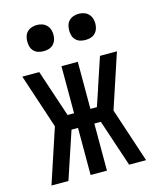

<svg xmlns="http://www.w3.org/2000/svg" viewBox="-111 -810 722 886"><g transform="rotate(-15 250.0 -366.5)"><path d="M24 0 110 -260 24 -520H105L180 -295H211V-520H289V-295H320L347 -375L349 -382L395 -520H476L390 -260L476 0H395L320 -225H289V0H211V-225H180L105 0ZM350 -608Q337 -608 325 -611.5Q313 -615 304 -624Q295 -633 291.5 -645Q288 -657 288 -670Q288 -683 291.5 -695Q295 -707 304 -716Q313 -725 325 -729Q337 -733 350 -733Q363 -733 375 -729Q387 -725 396 -716Q405 -707 409 -695Q413 -683 413 -670Q413 -657 409 -645Q405 -633 396 -624Q387 -615 375 -611.5Q363 -608 350 -608ZM150 -608Q137 -608 125 -611.5Q113 -615 104 -624Q95 -633 91.5 -645Q88 -657 88 -670Q88 -683 91.5 -695Q95 -707 104 -716Q113 -725 125 -729Q137 -733 150 -733Q163 -733 175 -729Q187 -725 196 -716Q205 -707 209 -695Q213 -683 213 -670Q213 -657 209 -645Q205 -633 196 -624Q187 -615 175 -611.5Q163 -608 150 -608Z"/></g></svg>

Font: Iosevka NFM
Style: Regular
Weight: 400
Monospace: yes
Designer: Belleve Invis
Foundry: Belleve Invis
Version: Version 29.0.4; ttfautohint (v1.8.4);Nerd Fonts 3.3.0